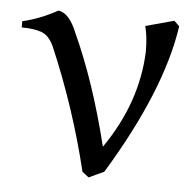

<svg xmlns="http://www.w3.org/2000/svg" viewBox="-42 -518 566 568"><g transform="rotate(5 241.0 -234.0)"><path d="M241.2 7.8 221.7 -7.3Q176.8 -193.4 101.1 -370.1Q86.4 -401.4 63.5 -409.2Q40.5 -417 5.4 -417V-435.5Q55.7 -446.8 109.4 -476.1Q142.1 -472.2 165.5 -413.1Q228.5 -275.9 275.4 -86.4Q371.6 -225.6 377.4 -377Q377.4 -422.9 369.1 -453.1L453.6 -476.1L469.2 -460.9Q440.9 -267.6 286.1 -13.2Z"/></g></svg>

Font: Almanac
Style: Regular
Weight: 400
Designer: Eden's Almanac
Version: Version 3.501;March 28, 2021;FontCreator 13.0.0.2683 64-bit